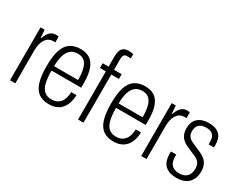

<svg xmlns="http://www.w3.org/2000/svg" viewBox="-85 -1187 2082 1654"><g transform="rotate(30 956.0 -359.5)"><path d="M61 0V-526H102L107 -448H112Q122 -477 135.5 -497Q149 -517 167.5 -527.5Q186 -538 210 -538Q218 -538 225 -537Q232 -536 236 -534V-478H213Q192 -478 174 -468.5Q156 -459 142.5 -440Q129 -421 121.5 -393Q114 -365 114 -327V0Z M452 12Q390 12 350 -16.5Q310 -45 291.5 -106Q273 -167 273 -263Q273 -362 292.5 -422Q312 -482 353 -510Q394 -538 457 -538Q511 -538 548 -514Q585 -490 604.5 -437.5Q624 -385 624 -300V-251H329Q329 -176 341.5 -128Q354 -80 381 -57.5Q408 -35 452 -35Q479 -35 500 -44Q521 -53 536 -70Q551 -87 559.5 -114Q568 -141 569 -175H621Q620 -133 609 -98.5Q598 -64 577 -39Q556 -14 524.5 -1Q493 12 452 12ZM329 -295H568Q568 -347 561 -384Q554 -421 540 -445Q526 -469 504.5 -480Q483 -491 454 -491Q409 -491 382 -467Q355 -443 342.5 -399.5Q330 -356 329 -295Z M738 0V-479H679V-526H738V-627Q738 -661 746 -684Q754 -707 772 -719Q790 -731 821 -731Q827 -731 835.5 -730.5Q844 -730 852.5 -728.5Q861 -727 868 -725V-684H829Q808 -684 800 -670.5Q792 -657 792 -633V-526H868V-479H792V0Z M1094 12Q1032 12 992 -16.5Q952 -45 933.5 -106Q915 -167 915 -263Q915 -362 934.5 -422Q954 -482 995 -510Q1036 -538 1099 -538Q1153 -538 1190 -514Q1227 -490 1246.5 -437.5Q1266 -385 1266 -300V-251H971Q971 -176 983.5 -128Q996 -80 1023 -57.5Q1050 -35 1094 -35Q1121 -35 1142 -44Q1163 -53 1178 -70Q1193 -87 1201.5 -114Q1210 -141 1211 -175H1263Q1262 -133 1251 -98.5Q1240 -64 1219 -39Q1198 -14 1166.5 -1Q1135 12 1094 12ZM971 -295H1210Q1210 -347 1203 -384Q1196 -421 1182 -445Q1168 -469 1146.5 -480Q1125 -491 1096 -491Q1051 -491 1024 -467Q997 -443 984.5 -399.5Q972 -356 971 -295Z M1366 0V-526H1407L1412 -448H1417Q1427 -477 1440.5 -497Q1454 -517 1472.5 -527.5Q1491 -538 1515 -538Q1523 -538 1530 -537Q1537 -536 1541 -534V-478H1518Q1497 -478 1479 -468.5Q1461 -459 1447.5 -440Q1434 -421 1426.5 -393Q1419 -365 1419 -327V0Z M1724 12Q1682 12 1652.5 1.5Q1623 -9 1604 -29Q1585 -49 1576.5 -77.5Q1568 -106 1568 -141Q1568 -147 1568.5 -152.5Q1569 -158 1570 -162H1622Q1621 -156 1621 -151Q1621 -146 1621 -141Q1622 -104 1633.5 -80.5Q1645 -57 1668 -45.5Q1691 -34 1724 -34Q1757 -34 1780 -46.5Q1803 -59 1814 -82.5Q1825 -106 1825 -140Q1825 -176 1809 -196.5Q1793 -217 1767 -229Q1741 -241 1713 -252Q1688 -262 1664.5 -273.5Q1641 -285 1623 -302Q1605 -319 1594.5 -343.5Q1584 -368 1584 -404Q1584 -435 1593.5 -460Q1603 -485 1622 -502.5Q1641 -520 1668.5 -529Q1696 -538 1730 -538Q1769 -538 1796 -528.5Q1823 -519 1840 -501Q1857 -483 1864.5 -459Q1872 -435 1872 -406Q1872 -400 1872 -392.5Q1872 -385 1871 -377H1819V-404Q1819 -432 1810 -451.5Q1801 -471 1781.5 -481.5Q1762 -492 1729 -492Q1704 -492 1686.5 -485Q1669 -478 1658 -466.5Q1647 -455 1642.5 -439Q1638 -423 1638 -404Q1638 -373 1652 -354.5Q1666 -336 1688.5 -325Q1711 -314 1737 -303Q1762 -293 1787 -281.5Q1812 -270 1833.5 -253Q1855 -236 1868 -209.5Q1881 -183 1881 -142Q1881 -103 1869.5 -74.5Q1858 -46 1837 -26.5Q1816 -7 1787.5 2.5Q1759 12 1724 12Z"/></g></svg>

Font: Archivo Condensed ExtraLight
Style: Regular
Weight: 250
Width: 3
Designer: Hector Gatti
Foundry: Omnibus-Type
Version: Version 2.001